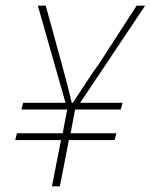

<svg xmlns="http://www.w3.org/2000/svg" viewBox="-20 -660 534 680"><path d="M164 0 196 -164H34L40 -188H202L218 -272H56L62 -296H212L114 -640H142L198 -436Q207 -403 216 -369Q225 -335 234 -296H238Q264 -335 286 -369Q308 -403 332 -436L464 -640H494L264 -296H414L408 -272H246L230 -188H392L386 -164H224L192 0Z"/></svg>

Font: Source Sans Variable
Style: Italic
Weight: 200
Italic angle: -11°
Designer: Paul D. Hunt
Foundry: Adobe Systems Incorporated
Version: Version 3.006;hotconv 1.0.111;makeotfexe 2.5.65597